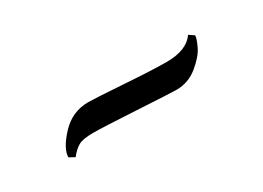

<svg xmlns="http://www.w3.org/2000/svg" viewBox="-19 -441 535 390"><g transform="rotate(-30 248.0 -245.5)"><path d="M422 -288Q422 -281 414 -264Q406 -247 384 -229Q362 -211 334 -211Q322 -211 244 -215.5Q166 -220 143 -220Q120 -220 109.5 -214.5Q99 -209 88 -195L75 -202Q75 -222 101.5 -250.5Q128 -279 166 -279Q180 -279 246.5 -274.5Q313 -270 345 -270Q392 -270 410 -296Z"/></g></svg>

Font: Quattrocento Sans
Style: Regular
Weight: 400
Designer: Pablo Impallari
Foundry: Pablo Impallari, Igino Marini, Brenda Gallo
Version: Version 2.000